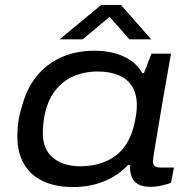

<svg xmlns="http://www.w3.org/2000/svg" viewBox="-20 -744 750 776"><path d="M275 12Q204 12 153.5 -12Q103 -36 76.5 -82Q50 -128 50 -194Q50 -226 54.5 -255Q59 -284 68 -312Q88 -387 129 -437Q170 -487 229 -513Q288 -539 361 -539Q407 -539 443.5 -529Q480 -519 508.5 -499.5Q537 -480 555 -449H562L592 -527H671L650 -407Q641 -358 633.5 -312.5Q626 -267 619.5 -228.5Q613 -190 608 -160.5Q603 -131 600.5 -113Q598 -95 598 -92Q598 -79 605 -73Q612 -67 628 -67H683L671 -5Q660 -1 637 5Q614 11 587 11Q555 11 535.5 -1Q516 -13 510 -37Q507 -46 506 -56Q505 -66 506 -77L498 -78Q456 -33 399 -10.5Q342 12 275 12ZM305 -72Q347 -72 383.5 -83Q420 -94 449 -116Q478 -138 497.5 -173.5Q517 -209 526 -257Q529 -272 530.5 -283Q532 -294 532.5 -302.5Q533 -311 533 -318Q533 -365 513.5 -395.5Q494 -426 458.5 -440.5Q423 -455 375 -455Q321 -455 276.5 -435.5Q232 -416 201.5 -376Q171 -336 159 -272Q156 -255 155 -243Q154 -231 153.5 -223Q153 -215 153 -207Q153 -140 194.5 -106Q236 -72 305 -72ZM221 -585 389 -724H469L591 -585H503L411 -690H440L314 -585Z"/></svg>

Font: Archivo Expanded
Style: Italic
Weight: 400
Width: 7
Italic angle: -10°
Designer: Hector Gatti
Foundry: Omnibus-Type
Version: Version 2.001